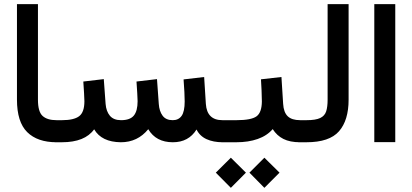

<svg xmlns="http://www.w3.org/2000/svg" viewBox="-20 -692 2005 934"><path d="M267.1 0H254.9Q162.1 0 112.3 -49.3Q62.5 -98.6 62.5 -207.5V-671.9H164.6V-207Q164.6 -148.4 187.3 -127.9Q210 -107.4 254.9 -107.4H267.1Z M820.3 -107.4Q848.6 -107.4 863.5 -128.4Q878.4 -149.4 878.4 -198.7Q878.4 -214.8 877 -244.4Q875.5 -273.9 873 -305.7L973.1 -317.4L981.4 -186.5Q986.8 -107.4 1062 -107.4H1076.7V0H1063Q1018.1 0 985.1 -14.9Q952.1 -29.8 936 -62Q897.5 0 820.8 0Q738.8 0 701.2 -63.5Q649.4 0 567.9 0Q474.1 -1 438 -63Q393.1 0 281.2 0H247.6V-107.4H282.2Q339.4 -107.4 365 -126.7Q390.6 -146 390.6 -199.7Q390.6 -211.4 388.9 -238.8Q387.2 -266.1 385.3 -295.4L484.9 -307.1L493.7 -186.5Q496.6 -150.4 514.6 -128.9Q532.7 -107.4 568.8 -107.4Q612.8 -107.4 631.1 -129.9Q649.4 -152.3 649.4 -199.7Q649.4 -210.4 647.7 -238Q646 -265.6 644 -295.4L743.7 -307.1L752.4 -186.5Q754.9 -150.9 771 -129.2Q787.1 -107.4 820.3 -107.4Z M1451.2 0H1439.5Q1390.6 0 1358.6 -16.1Q1326.7 -32.2 1306.6 -64Q1278.8 -31.7 1233.6 -15.9Q1188.5 0 1129.9 0H1057.1V-107.4H1130.9Q1202.1 -107.4 1227.8 -126Q1253.4 -144.5 1253.9 -198.7Q1253.9 -224.6 1252.4 -252.7Q1251 -280.8 1249.5 -306.2L1349.1 -317.4L1357.4 -186.5Q1359.9 -145.5 1379.6 -126.5Q1399.4 -107.4 1440.4 -107.4H1451.2ZM1193.4 147.9 1266.1 75.2 1339.8 147.9 1266.1 221.7ZM1029.8 147.9 1103 75.2 1176.3 147.9 1103 221.7Z M1431.6 0V-107.4H1471.2Q1515.6 -107.4 1537.6 -117.9Q1559.6 -128.4 1566.7 -150.4Q1573.7 -172.4 1573.7 -206.5V-671.9H1675.8V-207Q1675.8 -106.9 1629.2 -53.5Q1582.5 0 1470.7 0Z M1800.8 -671.9H1902.8V-0.5H1800.8Z"/></svg>

Font: Vazir Medium WOL
Style: Medium-WOL
Weight: 500
Designer: Saber Rastikerdar
Foundry: Saber Rastikerdar
Version: Version 27.0.1